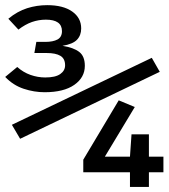

<svg xmlns="http://www.w3.org/2000/svg" viewBox="-23 -733 661 753"><path d="M162.1 -712.8Q224.6 -712.8 260 -687.9Q295.4 -663.1 295.4 -621.5Q295.4 -594.4 279 -577.2Q262.6 -560 222.1 -553.3Q266.2 -546.2 287.9 -529.2Q309.7 -512.3 309.7 -474.9Q309.7 -429.2 268.5 -400.3Q227.2 -371.3 151.8 -371.3Q110.8 -371.3 69.7 -384.9Q28.7 -398.5 -2.6 -431.3L44.6 -470.3Q68.2 -449.2 96.7 -439.2Q125.1 -429.2 154.4 -429.2Q194.4 -429.2 213.3 -442.6Q232.3 -455.9 232.3 -476.9Q232.3 -503.1 213.8 -514.1Q195.4 -525.1 159.5 -525.1H111.8L119.5 -568.7H154.4Q185.1 -568.7 202.6 -578.2Q220 -587.7 220 -610.8Q220 -655.9 156.9 -655.9Q128.7 -655.9 102.3 -646.7Q75.9 -637.4 49.2 -616.9L9.7 -659.5Q45.1 -688.7 83.3 -700.8Q121.5 -712.8 162.1 -712.8ZM55.9 -188.7 23.6 -243.6 572.3 -506.2 603.6 -451.3ZM561 -57.4V0H486.7V-57.4H303.6V-106.7L442.6 -339.5L505.6 -313.3L388.2 -118.5H486.7L492.8 -206.2H561V-118.5H617.9V-57.4Z"/></svg>

Font: FiraCode Nerd Font Mono
Style: Regular
Weight: 400
Monospace: yes
Designer: Carrois Corporate, Edenspiekermann AG, Nikita Prokopov
Foundry: Carrois Corporate, Edenspiekermann AG, Nikita Prokopov
Version: Version 6.002;Nerd Fonts 3.4.0